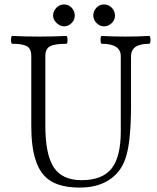

<svg xmlns="http://www.w3.org/2000/svg" viewBox="-20 -827 701 860"><path d="M445.8 -709Q427.2 -709 412.6 -723.6Q397.9 -738.3 397.9 -757.8Q397.9 -777.3 411.9 -792.2Q425.8 -807.1 445.8 -807.1Q465.8 -807.1 480.5 -792.5Q495.1 -777.8 495.1 -756.8Q495.1 -737.3 480 -723.1Q464.8 -709 445.8 -709ZM267.1 -709Q249.5 -709 233.6 -723.9Q217.8 -738.8 217.8 -757.8Q217.8 -776.9 232.4 -792Q247.1 -807.1 267.1 -807.1Q286.6 -807.1 300.8 -792.5Q314.9 -777.8 314.9 -756.8Q314.9 -737.8 300.5 -723.4Q286.1 -709 267.1 -709ZM336.9 13.2Q255.9 13.2 208.3 -15.6Q160.6 -44.4 140.1 -108.9Q120.1 -166.5 120.1 -264.2V-575.2Q120.1 -608.9 100.6 -619.9Q81.1 -630.9 35.2 -630.9Q29.3 -630.9 29.3 -648.4Q29.3 -666 35.2 -666Q95.2 -663.1 155.8 -663.1Q216.8 -663.1 276.9 -666Q282.2 -666 282.5 -648.4Q282.7 -630.9 276.9 -630.9Q226.1 -630.9 204.6 -619.9Q183.1 -608.9 183.1 -575.2V-264.2Q183.1 -134.8 220.9 -77.4Q258.8 -20 345.2 -20Q438 -20 479.5 -71.8Q521 -123.5 521 -238.8V-575.2Q521 -630.9 436 -630.9Q430.7 -630.9 430.4 -648.4Q430.2 -666 436 -666Q490.2 -663.1 542 -663.1Q595.2 -663.1 647.9 -666Q653.8 -666 654.1 -648.4Q654.3 -630.9 647.9 -630.9Q566.9 -630.9 566.9 -575.2V-356Q566.9 -182.1 540 -111.8Q518.1 -52.2 466.1 -19.5Q414.1 13.2 336.9 13.2Z"/></svg>

Font: Junicode SmCond Light
Style: Regular
Weight: 300
Width: 4
Designer: Peter S. Baker
Version: Version 2.206